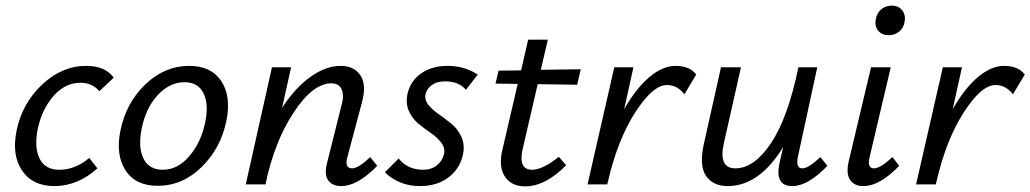

<svg xmlns="http://www.w3.org/2000/svg" viewBox="-20 -655 3660 682"><path d="M333 -331Q308 -361 266 -361Q211 -361 170 -314Q129 -267 114 -197Q101 -130 121 -91Q141 -52 190 -52Q248 -52 297 -94L326 -57Q256 6 173 6Q96 6 58.5 -49Q21 -104 39 -192Q59 -288 129.5 -354.5Q200 -421 286 -421Q354 -421 384 -379Z M540 5Q461 5 425.5 -50.5Q390 -106 408 -192Q428 -290 496.5 -355.5Q565 -421 652 -421Q730 -421 766 -367Q802 -313 784 -225Q764 -128 696 -61.5Q628 5 540 5ZM558 -52Q612 -52 653.5 -101.5Q695 -151 709 -221Q722 -284 703 -323.5Q684 -363 635 -363Q583 -363 540.5 -317.5Q498 -272 483 -197Q470 -130 490 -91Q510 -52 558 -52Z M1295 -97 1320 -66Q1250 6 1192 6Q1160 6 1145.5 -15Q1131 -36 1142 -77L1193 -281Q1203 -314 1194 -336.5Q1185 -359 1157 -359Q1091 -359 1022.5 -254.5Q954 -150 923 0H853L946 -416H1014L982 -272Q1029 -344 1083.5 -382.5Q1138 -421 1190 -421Q1238 -421 1260.5 -387Q1283 -353 1265 -289L1214 -97Q1203 -57 1231 -57Q1253 -57 1295 -97Z M1472 6Q1398 6 1347 -43L1396 -92Q1428 -52 1483 -52Q1512 -52 1531.5 -67.5Q1551 -83 1557 -107Q1562 -129 1547.5 -148Q1533 -167 1510.5 -182.5Q1488 -198 1466 -216Q1444 -234 1432 -261.5Q1420 -289 1428 -324Q1439 -369 1477 -395Q1515 -421 1570 -421Q1630 -421 1677 -390L1635 -336Q1610 -366 1561 -366Q1532 -366 1514 -353Q1496 -340 1492 -321Q1487 -301 1501.5 -283Q1516 -265 1539 -249Q1562 -233 1584.5 -214.5Q1607 -196 1619.5 -167.5Q1632 -139 1624 -104Q1613 -55 1572.5 -24.5Q1532 6 1472 6Z M1890 -356 1838 -132Q1818 -52 1870 -52Q1908 -52 1965 -98L1991 -68Q1917 7 1845 7Q1796 7 1773 -28.5Q1750 -64 1765 -125L1819 -357L1740 -358L1751 -404L1831 -405L1856 -514H1926L1901 -407L2043 -409L2030 -354Z M2379 -421Q2431 -421 2453 -390L2411 -320Q2386 -353 2349 -353Q2299 -353 2236.5 -256Q2174 -159 2140 -12L2137 0H2067L2162 -416H2230L2197 -267Q2239 -341 2286.5 -381Q2334 -421 2379 -421Z M2894 -97 2919 -66Q2850 6 2794 6Q2731 6 2749 -77L2762 -133Q2677 6 2565 6Q2513 6 2488 -30Q2463 -66 2480 -143L2541 -416H2612L2552 -150Q2530 -57 2592 -57Q2659 -57 2719 -147Q2779 -237 2816 -416H2883L2814 -97Q2806 -57 2830 -57Q2852 -57 2894 -97Z M3137 -530Q3112 -530 3099 -546.5Q3086 -563 3091 -588Q3095 -609 3110.5 -622Q3126 -635 3147 -635Q3172 -635 3185 -618Q3198 -601 3193 -576Q3189 -555 3173.5 -542.5Q3158 -530 3137 -530ZM3047 6Q3015 6 3000 -15.5Q2985 -37 2994 -79L3074 -416H3144L3069 -97Q3059 -57 3085 -57Q3107 -57 3150 -97L3174 -66Q3105 6 3047 6Z M3546 -421Q3598 -421 3620 -390L3578 -320Q3553 -353 3516 -353Q3466 -353 3403.5 -256Q3341 -159 3307 -12L3304 0H3234L3329 -416H3397L3364 -267Q3406 -341 3453.5 -381Q3501 -421 3546 -421Z"/></svg>

Font: EauTest Medium
Style: Italic
Weight: 500
Italic angle: -12°
Designer: Christian Thalmann (Catharsis Fonts)
Version: Version 0.001;PS 000.001;hotconv 1.0.88;makeotf.lib2.5.64775